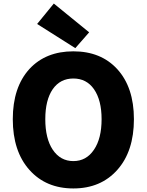

<svg xmlns="http://www.w3.org/2000/svg" viewBox="-20 -1047 826 1081"><path d="M146 -90Q52 -195 52 -376Q52 -556 146 -659Q238 -758 393 -758Q548 -758 640 -658Q734 -555 734 -376Q734 -195 640 -90Q547 14 393 14Q239 14 146 -90ZM509 -204Q552 -267 552 -376Q552 -483 509 -545Q467 -605 393 -605Q319 -605 277 -545Q235 -484 235 -376Q235 -267 277 -204Q320 -140 393 -140Q466 -140 509 -204ZM189 -912 283 -1027 482 -865 404 -776Z"/></svg>

Font: KaiGen Gothic KR Heavy
Style: Heavy
Weight: 900
Designer: Ryoko NISHIZUKA  (kana & ideographs); Paul D. Hunt (Latin, Greek & Cyrillic); Wenlong ZHANG  (bopomofo); Sandoll Communi
Foundry: Adobe Systems Incorporated
Version: Version 1.002 March 28, 2018